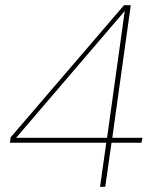

<svg xmlns="http://www.w3.org/2000/svg" viewBox="-20 -717 600 737"><path d="M364 0 388 -169H18L21 -190L456 -697H482L411 -188H527L523 -169H408L384 0ZM35 -180V-188H391L459 -676V-675Z"/></svg>

Font: Hanken Grotesk Thin
Style: Italic
Weight: 250
Italic angle: -8°
Designer: Alfredo Marco Pradil
Foundry: Hanken Design Co.
Version: Version 3.013